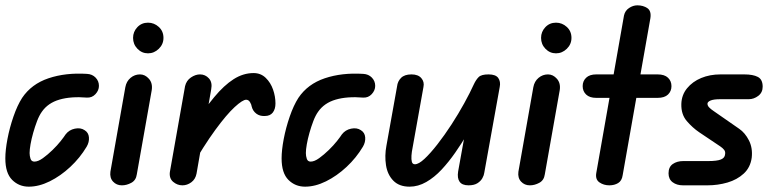

<svg xmlns="http://www.w3.org/2000/svg" viewBox="-22 -695 2923 720"><path d="M86 5Q49 5 23.5 -20.5Q-2 -46 -2 -101Q-2 -132 6 -174Q14 -216 28.5 -258Q43 -300 61 -328Q96 -380 160 -401.5Q224 -423 304 -418Q324 -417 336.5 -404Q349 -391 349 -373Q349 -356 336 -342Q323 -328 304 -329Q244 -334 201 -321.5Q158 -309 135 -276Q125 -262 117 -241Q109 -220 102.5 -197Q96 -174 92.5 -154Q89 -134 89 -121Q89 -110 92.5 -99.5Q96 -89 107 -89Q121 -89 139 -102Q157 -115 175 -132.5Q193 -150 206 -166.5Q219 -183 224 -191Q237 -208 258.5 -212.5Q280 -217 295 -207Q310 -198 311.5 -180Q313 -162 303 -145Q278 -103 241.5 -69Q205 -35 164.5 -15Q124 5 86 5Z M435 0Q415 0 402 -14Q389 -28 392 -51L448 -368Q452 -390 467.5 -403Q483 -416 503 -416Q522 -416 536.5 -399.5Q551 -383 547 -357L491 -41Q488 -19 470.5 -9.5Q453 0 435 0ZM533 -495Q510 -495 493.5 -512Q477 -529 477 -553Q477 -576 493 -593Q509 -610 533 -610Q556 -610 573.5 -594Q591 -578 591 -553Q591 -529 573.5 -512Q556 -495 533 -495Z M971 -260Q952 -259 939 -269Q926 -279 922 -295Q921 -303 915.5 -312Q910 -321 901 -321Q888 -321 858 -293.5Q828 -266 785.5 -208Q743 -150 690 -58L705 -226Q745 -287 781.5 -331Q818 -375 854 -398Q890 -421 929 -421Q956 -421 974.5 -403Q993 -385 1002 -359Q1011 -333 1011 -307Q1011 -286 1001 -273Q991 -260 971 -260ZM662 0Q643 0 627.5 -13Q612 -26 615 -50L672 -372Q677 -393 694 -404.5Q711 -416 728 -416Q748 -416 761.5 -401Q775 -386 770 -360L715 -44Q711 -23 695.5 -11.5Q680 0 662 0Z M1122 5Q1085 5 1059.5 -20.5Q1034 -46 1034 -101Q1034 -132 1042 -174Q1050 -216 1064.5 -258Q1079 -300 1097 -328Q1132 -380 1196 -401.5Q1260 -423 1340 -418Q1360 -417 1372.5 -404Q1385 -391 1385 -373Q1385 -356 1372 -342Q1359 -328 1340 -329Q1280 -334 1237 -321.5Q1194 -309 1171 -276Q1161 -262 1153 -241Q1145 -220 1138.5 -197Q1132 -174 1128.5 -154Q1125 -134 1125 -121Q1125 -110 1128.5 -99.5Q1132 -89 1143 -89Q1157 -89 1175 -102Q1193 -115 1211 -132.5Q1229 -150 1242 -166.5Q1255 -183 1260 -191Q1273 -208 1294.5 -212.5Q1316 -217 1331 -207Q1346 -198 1347.5 -180Q1349 -162 1339 -145Q1314 -103 1277.5 -69Q1241 -35 1200.5 -15Q1160 5 1122 5Z M1514 5Q1475 5 1453 -17.5Q1431 -40 1425.5 -75.5Q1420 -111 1427 -148L1467 -371Q1469 -390 1482 -403Q1495 -416 1521 -416Q1546 -416 1558 -402Q1570 -388 1566 -369L1525 -140Q1522 -126 1521 -111.5Q1520 -97 1522.5 -88Q1525 -79 1534 -79Q1548 -79 1570 -99.5Q1592 -120 1618.5 -154Q1645 -188 1671 -228Q1697 -268 1719 -308Q1741 -348 1755 -379L1766 -253Q1750 -226 1729.5 -191.5Q1709 -157 1685 -122.5Q1661 -88 1634 -59Q1607 -30 1576.5 -12.5Q1546 5 1514 5ZM1735 0Q1711 0 1701.5 -13.5Q1692 -27 1696 -52L1755 -379Q1763 -396 1773 -406Q1783 -416 1810 -416Q1837 -416 1846.5 -402.5Q1856 -389 1852 -369L1794 -47Q1793 -38 1787 -27Q1781 -16 1768.5 -8Q1756 0 1735 0Z M1965 0Q1945 0 1932 -14Q1919 -28 1922 -51L1978 -368Q1982 -390 1997.5 -403Q2013 -416 2033 -416Q2052 -416 2066.5 -399.5Q2081 -383 2077 -357L2021 -41Q2018 -19 2000.5 -9.5Q1983 0 1965 0ZM2063 -495Q2040 -495 2023.5 -512Q2007 -529 2007 -553Q2007 -576 2023 -593Q2039 -610 2063 -610Q2086 -610 2103.5 -594Q2121 -578 2121 -553Q2121 -529 2103.5 -512Q2086 -495 2063 -495Z M2263 0Q2242 0 2226 -11Q2210 -22 2214 -46L2318 -637Q2322 -655 2337 -665Q2352 -675 2368 -675Q2390 -675 2405.5 -664.5Q2421 -654 2417 -627L2313 -38Q2310 -17 2296 -8.5Q2282 0 2263 0ZM2163 -372Q2163 -391 2176 -403.5Q2189 -416 2214 -416H2444Q2470 -416 2483 -403.5Q2496 -391 2496 -372Q2496 -353 2483 -340.5Q2470 -328 2444 -328H2214Q2189 -328 2176 -340.5Q2163 -353 2163 -372Z M2631 0H2539Q2516 0 2500.5 -11.5Q2485 -23 2485 -45Q2485 -69 2501 -80Q2517 -91 2540 -91H2634Q2667 -91 2681.5 -97Q2696 -103 2697 -116Q2699 -126 2693.5 -133Q2688 -140 2679 -146L2600 -199Q2575 -216 2553.5 -241Q2532 -266 2533 -305Q2534 -339 2554.5 -364Q2575 -389 2607.5 -402.5Q2640 -416 2680 -416H2769Q2802 -416 2820 -406.5Q2838 -397 2838 -370Q2838 -348 2821.5 -335.5Q2805 -323 2786 -323H2679Q2654 -323 2642.5 -318Q2631 -313 2631 -306Q2631 -299 2637 -292.5Q2643 -286 2655 -278L2750 -212Q2772 -197 2786.5 -168.5Q2801 -140 2797 -104Q2792 -67 2767 -44Q2742 -21 2706 -10.5Q2670 0 2631 0Z"/></svg>

Font: Edu QLD Beginner SemiBold
Style: Regular
Weight: 600
Designer: Tina and Corey Anderson
Foundry: Google for Education
Version: Version 1.003